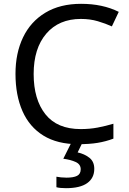

<svg xmlns="http://www.w3.org/2000/svg" viewBox="-20 -837 672 1004"><path d="M403 -738Q288 -738 222 -661Q156 -584 156 -450Q156 -317 217.5 -239.5Q279 -162 402 -162Q449 -162 491 -170Q533 -178 573 -190V-112Q533 -97 490.5 -90Q448 -83 389 -83Q280 -83 207 -128Q134 -173 97.5 -256Q61 -339 61 -451Q61 -559 100.5 -641.5Q140 -724 217 -770.5Q294 -817 404 -817Q517 -817 601 -775L565 -699Q532 -714 491.5 -726Q451 -738 403 -738ZM473 46Q473 94 436 120.5Q399 147 325 147Q293 147 275 142V87Q284 89 299 90.5Q314 92 328 92Q364 92 383 82.5Q402 73 402 48Q402 22 375.5 10Q349 -2 311 -7L354 -93H412L386 -40Q422 -32 447.5 -12Q473 8 473 46Z"/></svg>

Font: Noto Sans Kannada UI
Style: Regular
Weight: 400
Designer: Jelle Bosma - Monotype Design Team
Foundry: Monotype Imaging Inc.
Version: Version 2.005; ttfautohint (v1.8.4.7-5d5b)